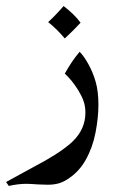

<svg xmlns="http://www.w3.org/2000/svg" viewBox="-80 -380 405 634"><path d="M212 -168Q227 -141 236 -109.5Q245 -78 245 -34Q245 8 235.5 57.5Q226 107 203 148Q182 185 150 207Q132 220 115.5 225Q99 230 78 230L46 229Q20 227 7 227Q-20 227 -51 234L-60 221L70 150Q133 114 162 85Q202 45 202 -8Q202 -29 196 -46Q190 -63 179 -81Q158 -115 134 -137Q158 -180 183 -209Q197 -195 212 -168ZM186 -305Q166 -283 134 -253Q107 -285 79 -307Q105 -331 130 -360Q146 -348 161.5 -333Q177 -318 186 -305Z"/></svg>

Font: Mirza
Style: Regular
Weight: 400
Designer: Arabic design by Kourosh Beigpour, Latin design by Eduardo Tunni, engineering by Lasse Fister
Version: Version 1.0010g